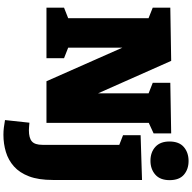

<svg xmlns="http://www.w3.org/2000/svg" viewBox="-20 -828 1094 1093"><g transform="rotate(90 526.5 -282.0)"><path d="M452 -705 740 -710V-610L653 -570L680 -611V0H443L224 -495H252V-95L223 -135L312 -100V0H24V-100L113 -135L84 -95V-610L102 -574L24 -605V-705L327 -710L541 -228H512V-610L541 -570L452 -605ZM748 245Q726 245 706.5 242.5Q687 240 664 236L679 97Q691 98 702 99Q713 100 722 100Q766 100 785.5 83Q805 66 805 23V-429L822 -408L750 -436V-536L1005 -544V-36Q1005 45 984.5 99Q964 153 928 185Q892 217 845.5 231Q799 245 748 245ZM896 -592Q847 -592 816.5 -620Q786 -648 786 -700Q786 -755 817.5 -782Q849 -809 897 -809Q944 -809 975 -782.5Q1006 -756 1006 -701Q1006 -647 974.5 -619.5Q943 -592 896 -592Z"/></g></svg>

Font: Bitter Thin Black
Style: Regular
Weight: 900
Version: Version 3.020